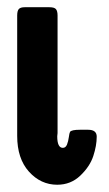

<svg xmlns="http://www.w3.org/2000/svg" viewBox="-20 -504 304 534"><path d="M27.8 -126V-460.9Q27.8 -474.1 32.5 -479Q37.1 -483.9 48.8 -483.9H117.2Q131.3 -483.9 135.7 -478.5Q140.1 -473.1 140.1 -460.9V-133.8Q140.1 -131.8 139.6 -128.9Q139.2 -126 139.2 -125Q139.2 -92.8 154.8 -92.8Q162.6 -92.8 166.3 -101.8Q169.9 -110.8 171.4 -122.3Q172.9 -133.8 174.8 -137.2Q178.7 -143.1 202.1 -143.1H225.1Q249 -143.1 249 -124Q249 -99.1 239.5 -70.1Q230 -41 203.4 -15.6Q176.8 9.8 139.2 9.8Q93.3 9.8 60.5 -26.6Q27.8 -63 27.8 -126Z"/></svg>

Font: CMU Sans Serif Demi Condensed
Style: DemiCondensed
Weight: 600
Width: 3
Version: Version 0.7.0